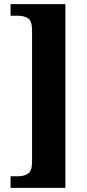

<svg xmlns="http://www.w3.org/2000/svg" viewBox="-20 -780 419 928"><path d="M31 128V72H67Q96 72 115.5 59.5Q135 47 135 0V-632Q135 -679 115.5 -691.5Q96 -704 67 -704H31V-760H296V128Z"/></svg>

Font: Noto Serif Lao ExtraCondensed Black
Style: Regular
Weight: 900
Width: 2
Designer: Monotype Design Team
Foundry: Monotype Imaging Inc.
Version: Version 2.003; ttfautohint (v1.8.4.7-5d5b)